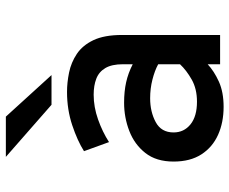

<svg xmlns="http://www.w3.org/2000/svg" viewBox="-84 -688 784 656"><g transform="rotate(-90 308.0 -360.0)"><path d="M271 12Q217.5 12 175.2 -7Q133 -26 108.5 -64Q84 -102 84 -159Q84 -218 113.2 -255.2Q142.5 -292.5 188.5 -310.2Q234.5 -328 285 -328Q323.5 -328 355 -321Q386.5 -314 416.5 -298.5V-332Q416.5 -370 403.5 -392Q390.5 -414 367 -423Q343.5 -432 312.5 -432Q270.5 -432 228 -417Q185.5 -402 150.5 -379.5L119.5 -465Q155 -487.5 208.2 -505.2Q261.5 -523 322 -523Q354 -523 388.2 -516Q422.5 -509 451.8 -489.5Q481 -470 498.8 -432.8Q516.5 -395.5 516.5 -335V0H416.5V-42.5Q393 -20.5 357.2 -4.2Q321.5 12 271 12ZM288.5 -79Q332.5 -79 364.2 -97Q396 -115 416.5 -137V-211.5Q394.5 -223.5 364 -231.2Q333.5 -239 300.5 -239Q254 -239 218.8 -220Q183.5 -201 183.5 -159Q183.5 -123.5 211 -101.2Q238.5 -79 288.5 -79ZM278 -576 100 -732H237.5L379.5 -576Z"/></g></svg>

Font: Overpass Mono SemiBold
Style: Regular
Weight: 600
Monospace: yes
Designer: Delve Withrington, Dave Bailey
Foundry: Delve Fonts LLC
Version: Version 4.000